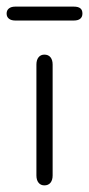

<svg xmlns="http://www.w3.org/2000/svg" viewBox="-31 -552 269 580"><path d="M79 -22Q79 -8 85.5 0Q92 8 103 8Q115 8 121.5 0Q128 -8 128 -22V-357Q128 -371 121.5 -379Q115 -387 103 -387Q92 -387 85.5 -379Q79 -371 79 -357ZM15 -532Q3 -532 -4 -526.5Q-11 -521 -11 -511Q-11 -501 -4 -495.5Q3 -490 15 -490H192Q205 -490 211.5 -495.5Q218 -501 218 -511Q218 -522 211.5 -527Q205 -532 192 -532Z"/></svg>

Font: Beiruti Light
Style: Regular
Weight: 300
Designer: Arlette Boutros
Foundry: Boutros
Version: Version 1.41